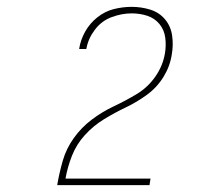

<svg xmlns="http://www.w3.org/2000/svg" viewBox="-20 -838 616 560"><path d="M147 -298H416L419 -317H171Q177 -351 190 -384Q203 -417 227.5 -444Q252 -471 283 -490Q314 -509 346.5 -524.5Q379 -540 408.5 -561.5Q438 -583 457 -614Q476 -645 481 -679Q486 -707 482 -734.5Q478 -762 461 -782Q444 -802 418 -810Q392 -818 364 -818Q338 -818 312 -811.5Q286 -805 264 -787.5Q242 -770 228.5 -746Q215 -722 211 -696V-695H231L232 -696Q237 -725 256.5 -751Q276 -777 305.5 -788Q335 -799 364 -799Q388 -799 409.5 -792Q431 -785 445 -768Q459 -751 462 -728Q465 -705 461 -682Q455 -646 433 -614.5Q411 -583 378.5 -563.5Q346 -544 312 -528Q278 -512 247.5 -489Q217 -466 195 -435Q173 -404 163 -369Q153 -334 147 -299Z"/></svg>

Font: Iosevka Sparkle Thin
Style: Italic
Weight: 100
Italic angle: -9°
Designer: Belleve Invis
Foundry: Belleve Invis
Version: Version 4.5.0; ttfautohint (v1.8.3)